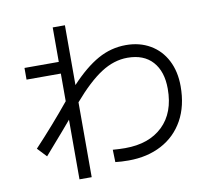

<svg xmlns="http://www.w3.org/2000/svg" viewBox="-89 -908 1178 1053"><g transform="rotate(-10 500.0 -381.0)"><path d="M905 -365Q905 -255 861 -176Q817 -97 737.5 -55Q658 -13 554 -13Q513 -13 480 -17L478 -86Q516 -83 547 -83Q680 -83 756.5 -156.5Q833 -230 833 -363Q833 -460 784 -514.5Q735 -569 644 -569Q569 -569 497 -522.5Q425 -476 338 -375V42H270V-290Q235 -248 150 -151L117 -113L69 -164Q175 -277 270 -393V-547H79V-612H270V-804H338V-471Q418 -557 491.5 -598Q565 -639 648 -639Q724 -639 782.5 -605Q841 -571 873 -509Q905 -447 905 -365Z"/></g></svg>

Font: IBM Plex Sans SC
Style: Regular
Weight: 400
Designer: Mike Abbink; Paul van der Laan; Pieter van Rosmalen; Eunyou Noh; Wujin Sim; Chorong Kim; Dohee Lee; Yejin We; Jinhee Kim
Foundry: Sandoll Inc.
Version: Version 1.000